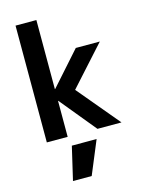

<svg xmlns="http://www.w3.org/2000/svg" viewBox="-147 -834 887 1191"><g transform="rotate(-15 296.5 -238.5)"><path d="M210 -230.5H208V0H74.2V-750H208V-306.6H210L399.4 -519.5H553.7L328.1 -269.5L553.7 0H399.4ZM377.9 59.6 289.1 273.4H168.9L218.8 59.6Z"/></g></svg>

Font: Mgen+ 1c bold
Style: Bold
Weight: 700
Designer: [Source Han Sans]
Ryoko NISHIZUKA  (kana & ideographs); Paul D. Hunt (Latin, Greek & Cyrillic); Wenlong ZHANG  (bopomofo
Version: Version 1.059.20150602